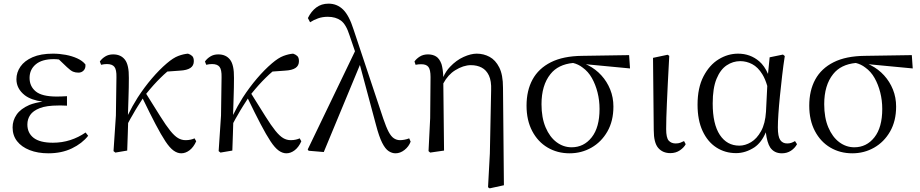

<svg xmlns="http://www.w3.org/2000/svg" viewBox="-20 -825 5042 1052"><path d="M245 15Q187 15 142.5 -2.5Q98 -20 73.5 -51.5Q49 -83 49 -127Q49 -165 71 -197Q93 -229 141 -250Q171 -262 213 -268Q150 -277 116 -303Q70 -339 70 -391Q70 -428 92 -460Q114 -492 158.5 -511.5Q203 -531 270 -531Q306 -531 340.5 -524.5Q375 -518 403.5 -505Q432 -492 448 -472Q450 -451 438.5 -439Q427 -427 410 -427Q393 -427 380 -432.5Q367 -438 347 -457L303 -499Q289 -501 275 -501Q210 -501 176 -472.5Q142 -444 142 -398Q142 -352 176 -324Q210 -296 291 -296Q303 -296 316 -296.5Q329 -297 347 -298V-246Q328 -247 318 -247H301Q235 -247 198 -232.5Q161 -218 145.5 -195Q130 -172 130 -143Q130 -96 164.5 -69.5Q199 -43 270 -43Q320 -43 365 -57.5Q410 -72 449 -99L463 -81Q430 -39 374 -12Q318 15 245 15Z M612 11 602 3 615 -192 618 -402Q619 -443 607 -458.5Q595 -474 566 -474Q558 -474 550 -473Q542 -472 534 -470L527 -488Q538 -504 556.5 -515.5Q575 -527 600 -527Q642 -527 664.5 -498Q687 -469 686 -398Q686 -346 684 -290Q683 -242 681 -195Q705 -244 734 -290Q771 -347 812 -395Q853 -443 894 -478Q929 -508 957 -518.5Q985 -529 1010 -531Q1023 -527 1032.5 -518.5Q1042 -510 1042 -490Q1042 -465 1023 -452.5Q1004 -440 966 -438L897 -433Q878 -417 860 -399Q822 -362 781 -311Q827 -237 858 -188Q890 -137 913 -108.5Q936 -80 955.5 -68.5Q975 -57 997 -57Q1012 -57 1025 -60Q1038 -63 1046 -67L1055 -51Q1041 -19 1019 -2Q997 15 973 15Q952 15 931 0Q910 -15 886.5 -50.5Q863 -86 832 -145Q802 -202 762 -285Q747 -263 735 -243Q721 -221 706 -194Q695 -176 682 -151Q681 -119 680 -87Q679 -43 677 0Z M1188 11 1178 3 1191 -192 1194 -402Q1195 -443 1183 -458.5Q1171 -474 1142 -474Q1134 -474 1126 -473Q1118 -472 1110 -470L1103 -488Q1114 -504 1132.5 -515.5Q1151 -527 1176 -527Q1218 -527 1240.5 -498Q1263 -469 1262 -398Q1262 -346 1260 -290Q1259 -242 1257 -195Q1281 -244 1310 -290Q1347 -347 1388 -395Q1429 -443 1470 -478Q1505 -508 1533 -518.5Q1561 -529 1586 -531Q1599 -527 1608.5 -518.5Q1618 -510 1618 -490Q1618 -465 1599 -452.5Q1580 -440 1542 -438L1473 -433Q1454 -417 1436 -399Q1398 -362 1357 -311Q1403 -237 1434 -188Q1466 -137 1489 -108.5Q1512 -80 1531.5 -68.5Q1551 -57 1573 -57Q1588 -57 1601 -60Q1614 -63 1622 -67L1631 -51Q1617 -19 1595 -2Q1573 15 1549 15Q1528 15 1507 0Q1486 -15 1462.5 -50.5Q1439 -86 1408 -145Q1378 -202 1338 -285Q1323 -263 1311 -243Q1297 -221 1282 -194Q1271 -176 1258 -151Q1257 -119 1256 -87Q1255 -43 1253 0Z M1671 1 1666 -6 1925 -544 1895 -632Q1876 -692 1847.5 -712.5Q1819 -733 1776 -733Q1747 -733 1723 -724.5Q1699 -716 1679 -703L1667 -726Q1685 -763 1713 -784Q1741 -805 1780 -805Q1827 -805 1860 -772.5Q1893 -740 1917 -664L2080 -175Q2096 -128 2109.5 -102.5Q2123 -77 2138.5 -67Q2154 -57 2172 -57Q2182 -57 2196 -59.5Q2210 -62 2222 -67L2230 -49Q2220 -22 2196.5 -3.5Q2173 15 2147 15Q2128 15 2109.5 3Q2091 -9 2074 -42.5Q2057 -76 2040 -141L1952 -469L1754 8Z M2328 3 2337 -178 2339 -403Q2339 -443 2327.5 -458Q2316 -473 2289 -473Q2281 -473 2273.5 -472.5Q2266 -472 2257 -470L2251 -488Q2261 -503 2280 -515Q2299 -527 2325 -527Q2351 -527 2369.5 -515.5Q2388 -504 2399 -474Q2407 -448 2409 -403Q2423 -435 2446 -459Q2480 -495 2520 -513Q2560 -531 2592 -531Q2630 -531 2662.5 -513.5Q2695 -496 2715.5 -455.5Q2736 -415 2736 -345L2741 190L2663 207L2654 201L2664 16L2671 -331Q2673 -381 2659 -411Q2645 -441 2619.5 -454.5Q2594 -468 2560 -468Q2519 -468 2474 -440Q2435 -416 2409 -368L2413 0L2337 11Z M3101 15Q3034 15 2980.5 -16.5Q2927 -48 2896 -107Q2865 -166 2865 -246Q2865 -329 2898 -389.5Q2931 -450 2998.5 -484Q3066 -518 3170 -519L3427 -523L3432 -450L3190 -473Q3197 -470 3203 -467Q3244 -446 3275 -412Q3306 -378 3323.5 -334.5Q3341 -291 3341 -241Q3341 -162 3308 -104.5Q3275 -47 3220.5 -16Q3166 15 3101 15ZM3120 -480Q3038 -472 2996 -419Q2947 -358 2947 -254Q2947 -180 2969.5 -127Q2992 -74 3029.5 -46Q3067 -18 3112 -18Q3179 -18 3222 -72.5Q3265 -127 3265 -228Q3265 -275 3254 -318.5Q3243 -362 3223 -397.5Q3203 -433 3172 -455Q3149 -473 3120 -480Z M3653 14Q3611 14 3586.5 -14.5Q3562 -43 3562 -112L3558 -508L3638 -525L3647 -519Q3642 -430 3639 -367Q3636 -304 3634 -259Q3632 -214 3631 -180.5Q3630 -147 3630 -118Q3630 -70 3644 -54.5Q3658 -39 3682 -39Q3697 -39 3707.5 -43Q3718 -47 3728 -52L3737 -35Q3728 -17 3705.5 -1.5Q3683 14 3653 14Z M4013 14Q3953 14 3905 -17Q3857 -48 3829.5 -107.5Q3802 -167 3802 -251Q3802 -344 3834.5 -406.5Q3867 -469 3917.5 -500Q3968 -531 4024 -531Q4091 -531 4140 -489Q4169 -464 4188 -420L4197 -511L4270 -526L4280 -518Q4272 -467 4265.5 -410.5Q4259 -354 4253.5 -300Q4248 -246 4245 -201Q4242 -156 4242 -127Q4242 -77 4255 -58Q4268 -39 4293 -39Q4306 -39 4316 -42.5Q4326 -46 4336 -52L4347 -35Q4335 -13 4313.5 1Q4292 15 4264 15Q4222 15 4200 -17Q4183 -43 4176 -100Q4153 -45 4114 -18Q4065 14 4013 14ZM4184 -354Q4173 -392 4157 -418Q4133 -457 4101.5 -473.5Q4070 -490 4036 -490Q3996 -490 3961.5 -467Q3927 -444 3906 -393Q3885 -342 3885 -258Q3885 -145 3924 -86Q3963 -27 4031 -27Q4063 -27 4095 -46Q4127 -65 4150 -106.5Q4173 -148 4177 -213Z M4650 15Q4583 15 4529.5 -16.5Q4476 -48 4445 -107Q4414 -166 4414 -246Q4414 -329 4447 -389.5Q4480 -450 4547.5 -484Q4615 -518 4719 -519L4976 -523L4981 -450L4739 -473Q4746 -470 4752 -467Q4793 -446 4824 -412Q4855 -378 4872.5 -334.5Q4890 -291 4890 -241Q4890 -162 4857 -104.5Q4824 -47 4769.5 -16Q4715 15 4650 15ZM4669 -480Q4587 -472 4545 -419Q4496 -358 4496 -254Q4496 -180 4518.5 -127Q4541 -74 4578.5 -46Q4616 -18 4661 -18Q4728 -18 4771 -72.5Q4814 -127 4814 -228Q4814 -275 4803 -318.5Q4792 -362 4772 -397.5Q4752 -433 4721 -455Q4698 -473 4669 -480Z"/></svg>

Font: Early Summer Mincho
Style: Regular
Weight: 400
Designer: GuiWonder
Version: Version 1.002